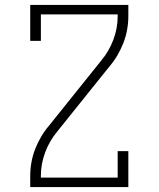

<svg xmlns="http://www.w3.org/2000/svg" viewBox="-20 -755 640 775"><path d="M102 0V-46Q102 -73 107 -100.5Q112 -128 122 -153.5Q132 -179 146 -203Q160 -227 178 -248L389 -511Q420 -548 437.5 -594.5Q455 -641 455 -689V-697H145V-590H102V-735H498V-689Q498 -662 493 -634.5Q488 -607 478 -581.5Q468 -556 454 -532Q440 -508 422 -487L211 -224Q180 -187 162.5 -140.5Q145 -94 145 -46V-38H455V-145H498V0Z"/></svg>

Font: Iosevka Curly Slab XLtEx
Style: Regular
Weight: 200
Width: 7
Monospace: yes
Designer: Belleve Invis
Foundry: Belleve Invis
Version: Version 11.1.0; ttfautohint (v1.8.3)